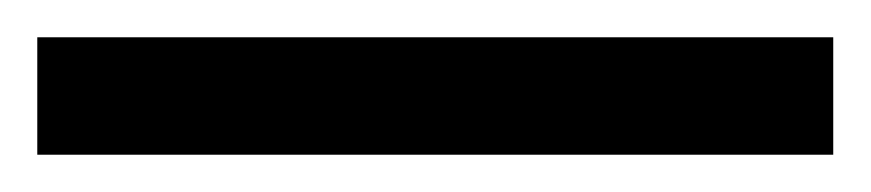

<svg xmlns="http://www.w3.org/2000/svg" viewBox="-22 65 467 103"><path d="M425 148H-2V85H425Z"/></svg>

Font: Noto Sans Display Condensed
Style: Regular
Weight: 400
Width: 3
Designer: Monotype Design Team
Foundry: Monotype Imaging Inc.
Version: Version 2.003